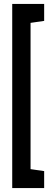

<svg xmlns="http://www.w3.org/2000/svg" viewBox="-20 -839 270 974"><path d="M135 -723 204 -733V-819H42V115H204V29L135 19Z"/></svg>

Font: Advent Pro SemiBold
Style: Regular
Weight: 600
Designer: VivaRado, Andreas Kalpakidis
Foundry: VivaRado, Andreas Kalpakidis
Version: Version 3.000